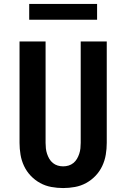

<svg xmlns="http://www.w3.org/2000/svg" viewBox="-20 -945 640 973"><path d="M300 8Q270 8 240 2.5Q210 -3 183.5 -17.5Q157 -32 136 -54Q115 -76 102 -103.5Q89 -131 84 -161Q79 -191 79 -221V-735H211V-221Q211 -207 212.5 -193Q214 -179 218.5 -165.5Q223 -152 230 -140Q237 -128 248 -119Q259 -110 272.5 -106Q286 -102 300 -102Q314 -102 327.5 -106Q341 -110 352 -119Q363 -128 370 -140Q377 -152 381.5 -165.5Q386 -179 387.5 -193Q389 -207 389 -221V-735H521V-221Q521 -191 516 -161Q511 -131 498 -103.5Q485 -76 464 -54Q443 -32 416.5 -17.5Q390 -3 360 2.5Q330 8 300 8ZM128 -845V-925H472V-845Z"/></svg>

Font: Iosevka SS04 XBd Ex
Style: Regular
Weight: 800
Width: 7
Monospace: yes
Designer: Belleve Invis
Foundry: Belleve Invis
Version: Version 19.0.0; ttfautohint (v1.8.4)